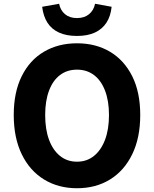

<svg xmlns="http://www.w3.org/2000/svg" viewBox="-20 -986 818 1020"><path d="M389 14Q290 14 214 -32.5Q138 -79 95.5 -166.5Q53 -254 53 -375Q53 -496 95.5 -581.5Q138 -667 214 -711.5Q290 -756 389 -756Q489 -756 564.5 -711Q640 -666 682.5 -581Q725 -496 725 -375Q725 -254 682.5 -166.5Q640 -79 564.5 -32.5Q489 14 389 14ZM389 -127Q441 -127 479 -157.5Q517 -188 538 -243.5Q559 -299 559 -375Q559 -450 538 -504.5Q517 -559 479 -587.5Q441 -616 389 -616Q337 -616 299 -587.5Q261 -559 240.5 -504.5Q220 -450 220 -375Q220 -299 240.5 -243.5Q261 -188 299 -157.5Q337 -127 389 -127ZM389 -795Q333 -795 293.5 -813Q254 -831 232 -865.5Q210 -900 204 -950L294 -966Q301 -931 325.5 -910.5Q350 -890 389 -890Q428 -890 453 -910.5Q478 -931 485 -966L573 -950Q568 -900 545.5 -865.5Q523 -831 484 -813Q445 -795 389 -795Z"/></svg>

Font: Noto Sans TC ExtraBold
Style: Regular
Weight: 800
Designer: Ryoko NISHIZUKA  (kana, bopomofo & ideographs); Paul D. Hunt (Latin, Greek & Cyrillic); Sandoll Communications , Soo-you
Foundry: Adobe
Version: Version 2.004-H2;hotconv 1.0.118;makeotfexe 2.5.65603